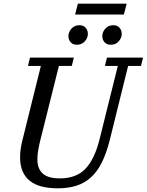

<svg xmlns="http://www.w3.org/2000/svg" viewBox="-20 -1011 797 1043"><path d="M294 12Q246 12 208 2.5Q170 -7 143.5 -27.5Q117 -48 103 -80Q89 -112 89 -158Q89 -205 107 -270L202 -653H132L143 -698H381L370 -653H300L198 -245Q191 -217 187 -192Q183 -167 183 -146Q183 -95 212 -68.5Q241 -42 305 -42Q394 -42 443.5 -93.5Q493 -145 520 -251L620 -653H550L561 -698H757L746 -653H676L576 -249Q558 -178 533 -128Q508 -78 473.5 -47Q439 -16 394.5 -2Q350 12 294 12ZM398 -768Q375 -768 363.5 -782Q352 -796 352 -812Q352 -817 352 -821Q352 -825 354 -830Q359 -848 374 -861Q389 -874 411 -874Q434 -874 445.5 -860Q457 -846 457 -830Q457 -825 457 -821Q457 -817 455 -812Q450 -794 435 -781Q420 -768 398 -768ZM582 -768Q559 -768 547.5 -782Q536 -796 536 -812Q536 -817 536 -821Q536 -825 538 -830Q543 -848 558 -861Q573 -874 595 -874Q618 -874 629.5 -860Q641 -846 641 -830Q641 -825 641 -821Q641 -817 639 -812Q634 -794 619 -781Q604 -768 582 -768ZM403 -991H668L653 -932H388Z"/></svg>

Font: IBM Plex Serif Text
Style: Italic
Weight: 450
Italic angle: -14°
Designer: Mike Abbink, Paul van der Laan, Pieter van Rosmalen
Foundry: Bold Monday
Version: Version 3.001